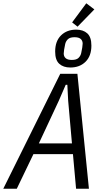

<svg xmlns="http://www.w3.org/2000/svg" viewBox="-51 -1146 630 1166"><path d="M411 0 392 -210H152L51 0H-31L315 -698H419L489 0ZM363 -534 358 -631H348L306 -534L185 -275H386ZM420 -984 387 -1010 473 -1126 522 -1089ZM376 -736Q334 -736 309 -758.5Q284 -781 284 -833Q284 -896 319.5 -931Q355 -966 412 -966Q454 -966 479 -943.5Q504 -921 504 -869Q504 -806 468.5 -771Q433 -736 376 -736ZM385 -782Q413 -782 425.5 -794Q438 -806 442 -823Q446 -841 448.5 -857Q451 -873 451 -881Q451 -899 439 -909.5Q427 -920 402 -920Q374 -920 361.5 -908Q349 -896 345 -879Q341 -861 338.5 -845Q336 -829 336 -821Q336 -803 348 -792.5Q360 -782 385 -782Z"/></svg>

Font: IBM Plex Sans Condensed
Style: Italic
Weight: 400
Width: 3
Italic angle: -11°
Designer: Mike Abbink, Paul van der Laan, Pieter van Rosmalen
Foundry: Bold Monday
Version: Version 1.3